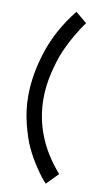

<svg xmlns="http://www.w3.org/2000/svg" viewBox="-98 -812 519 981"><g transform="rotate(10 161.5 -322.0)"><path d="M216 -768 275 -719Q257 -698 227.5 -647Q198 -596 178.5 -550Q159 -504 143 -436Q127 -368 127 -303Q127 -102 273 64L214 124Q191 101 159.5 54Q128 7 106 -39.5Q84 -86 66 -157.5Q48 -229 48 -303Q48 -414 88 -536Q128 -658 216 -768Z"/></g></svg>

Font: Fresca
Style: Regular
Weight: 400
Designer: Iván Moreno
Foundry: Fontstage
Version: Version 1.001